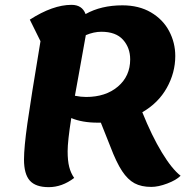

<svg xmlns="http://www.w3.org/2000/svg" viewBox="-20 -746 779 792"><path d="M725 -21Q707 -3 670 11Q633 25 604 25Q563 25 535 10Q507 -5 483.5 -40.5Q460 -76 435 -142L396 -240H383Q319 -240 274 -259Q259 -164 259 -122Q259 -83 265.5 -57.5Q272 -32 286 -12Q236 26 181 26Q127 26 103 -1Q79 -28 79 -88Q79 -138 93 -237Q107 -336 147 -576L103 -665Q198 -726 275 -726Q319 -726 333 -688Q397 -724 485 -724Q553 -724 602.5 -695Q652 -666 677.5 -618Q703 -570 703 -515Q703 -446 668 -383.5Q633 -321 567 -283Q606 -186 647.5 -117.5Q689 -49 725 -21ZM517 -501Q517 -549 487.5 -582Q458 -615 398 -615Q367 -615 334 -601L304 -434L289 -351Q314 -346 335 -346Q416 -346 466.5 -389Q517 -432 517 -501Z"/></svg>

Font: Lemonada SemiBold
Style: Regular
Weight: 600
Designer: Mohamed Gaber (Arabic) Eduardo Tunni (Latin)
Foundry: Kief Type Foundry
Version: Version 3.006